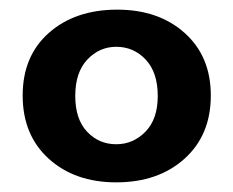

<svg xmlns="http://www.w3.org/2000/svg" viewBox="-20 -725 484 398"><path d="M27 -527Q27 -609 81.5 -657Q136 -705 223 -705Q309 -705 363 -656.5Q417 -608 417 -527Q417 -445 362.5 -396Q308 -347 221 -347Q135 -347 81 -396Q27 -445 27 -527ZM307 -526Q307 -575 282 -601.5Q257 -628 221 -628Q186 -628 161 -601.5Q136 -575 136 -526Q136 -478 160.5 -452Q185 -426 221 -426Q256 -426 281.5 -452Q307 -478 307 -526Z"/></svg>

Font: MSTAGE SemiBold
Style: Regular
Weight: 600
Designer: Ninad Kale (Devanagari), Jonny Pinhorn (Latin)
Foundry: Indian Type Foundry
Version: 4.004